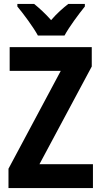

<svg xmlns="http://www.w3.org/2000/svg" viewBox="-20 -953 513 973"><path d="M172 -773H307C330 -816 380 -883 410 -920V-933H326C298 -911 270 -887 239 -851C209 -885 178 -913 153 -933H68V-920C99 -883 150 -814 172 -773ZM451 0V-121H180L445 -616V-714H29V-594H288L23 -98V0Z"/></svg>

Font: Noto Sans Myanmar Condensed
Style: Bold
Weight: 700
Width: 3
Designer: Monotype Design Team
Foundry: Monotype Imaging Inc.
Version: Version 2.107